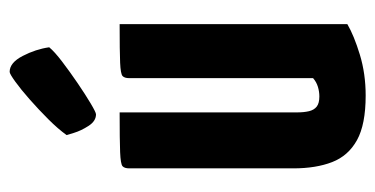

<svg xmlns="http://www.w3.org/2000/svg" viewBox="-210 -558 778 398"><g transform="rotate(-90 179.0 -359.0)"><path d="M180 10Q120 10 87.5 -8Q55 -26 42 -59.5Q29 -93 29 -140V-480Q29 -490 33.5 -494Q38 -498 62.5 -499Q87 -500 145 -500V-133Q145 -118 147.5 -107.5Q150 -97 157 -91.5Q164 -86 178 -86Q188 -86 198 -89Q208 -92 216 -99V-480Q216 -490 220.5 -494Q225 -498 248 -499Q271 -500 328 -500V-28Q304 -14 264.5 -2Q225 10 180 10ZM141 -549Q127 -549 117 -564.5Q107 -580 102.5 -595Q98 -610 98 -610Q111 -628 131 -648Q151 -668 172 -686.5Q193 -705 209 -716.5Q225 -728 229 -728Q248 -728 262 -701Q276 -674 280 -646Q271 -635 250 -619Q229 -603 205.5 -587Q182 -571 163.5 -560Q145 -549 141 -549Z"/></g></svg>

Font: Yanone Kaffeesatz ExtraLight
Style: Bold
Weight: 700
Version: Version 2.003